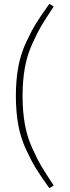

<svg xmlns="http://www.w3.org/2000/svg" viewBox="-20 -852 364 1004"><path d="M238 -832 261 -818Q220 -757 197 -718Q174 -679 147.5 -620Q121 -561 109.5 -495Q98 -429 98 -350Q98 -271 109.5 -205Q121 -139 147.5 -80Q174 -21 197 18Q220 57 261 118L238 132Q193 69 168.5 29.5Q144 -10 116 -70.5Q88 -131 75.5 -199Q63 -267 63 -350Q63 -433 75.5 -501Q88 -569 116 -629.5Q144 -690 168.5 -729.5Q193 -769 238 -832Z"/></svg>

Font: FiraSans
Style: Regular
Weight: 200
Designer: Carrois Corporate & Edenspiekermann AG
Foundry: Carrois Corporate GbR & Edenspiekermann AG
Version: Version 3.106;PS 003.106;hotconv 1.0.70;makeotf.lib2.5.58329